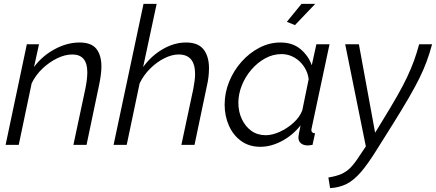

<svg xmlns="http://www.w3.org/2000/svg" viewBox="-20 -750 2257 994"><path d="M119 -521H182L156 -403Q198 -460 262.5 -495Q327 -530 392 -530Q453 -530 479 -497Q505 -464 505 -406Q505 -384 501.5 -358.5Q498 -333 492 -305L428 0H360L422 -291Q432 -340 432 -376Q432 -468 354 -468Q317 -468 276.5 -448.5Q236 -429 200.5 -395.5Q165 -362 144 -319L77 0H9Z M723 -730H791L721 -403Q763 -461 822.5 -495.5Q882 -530 943 -530Q1006 -530 1034 -494Q1062 -458 1062 -397Q1062 -377 1059.5 -353.5Q1057 -330 1051 -305L987 0H919L981 -291Q985 -313 987.5 -332Q990 -351 990 -367Q990 -468 905 -468Q870 -468 831 -448.5Q792 -429 758 -395.5Q724 -362 703 -319L636 0H568Z M1328 10Q1270 10 1228.5 -20Q1187 -50 1165 -100Q1143 -150 1143 -208Q1143 -270 1166.5 -327.5Q1190 -385 1230.5 -430.5Q1271 -476 1323 -503Q1375 -530 1432 -530Q1495 -530 1536 -495.5Q1577 -461 1594 -412L1618 -521H1686L1594 -89Q1593 -86 1592.5 -82.5Q1592 -79 1592 -76Q1592 -61 1611 -60L1598 0Q1590 1 1583.5 2Q1577 3 1571 3Q1549 2 1537 -9Q1525 -20 1525 -37Q1525 -45 1527.5 -58Q1530 -71 1536 -101Q1496 -50 1439.5 -20Q1383 10 1328 10ZM1356 -50Q1389 -50 1428 -67.5Q1467 -85 1499.5 -114.5Q1532 -144 1545 -179L1578 -340Q1574 -375 1554 -405Q1534 -435 1503.5 -452.5Q1473 -470 1438 -470Q1393 -470 1353 -448Q1313 -426 1281.5 -389.5Q1250 -353 1232 -308Q1214 -263 1214 -218Q1214 -172 1232 -133.5Q1250 -95 1281.5 -72.5Q1313 -50 1356 -50ZM1507 -620 1465 -637 1541 -730H1612Z M1680 169Q1722 162 1748 150.5Q1774 139 1795 117.5Q1816 96 1841 57L1874 8L1767 -521H1838L1922 -63L1963 -130Q2006 -200 2036.5 -253.5Q2067 -307 2087.5 -350.5Q2108 -394 2123 -435Q2138 -476 2150 -521H2217Q2204 -473 2188.5 -431Q2173 -389 2150.5 -343.5Q2128 -298 2094.5 -240.5Q2061 -183 2011 -103L1930 26Q1884 100 1847.5 142Q1811 184 1774 202.5Q1737 221 1689 224Z"/></svg>

Font: Raleway
Style: Italic
Weight: 400
Italic angle: -12°
Designer: Matt McInerney, Pablo Impallari, Rodrigo Fuenzalida
Foundry: Matt McInerney, Pablo Impallari, Rodrigo Fuenzalida
Version: Version 4.026